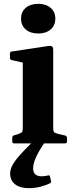

<svg xmlns="http://www.w3.org/2000/svg" viewBox="-20 -749 394 1003"><path d="M53 0Q44 0 44 -10V-29Q44 -39 53 -42L74 -48Q92 -55 95.5 -59.5Q99 -64 99 -81V-422L42 -435Q32 -437 32 -447V-469Q32 -479 42 -480L228 -508Q244 -511 251 -507Q258 -503 258 -488V-83Q258 -65 261.5 -60Q265 -55 281 -50L321 -41Q330 -38 330 -28V-10Q330 0 320 0ZM180 -574Q139 -574 114.5 -595Q90 -616 90 -652Q90 -687 114.5 -708Q139 -729 180 -729Q220 -729 244.5 -708Q269 -687 269 -652Q269 -616 244.5 -595Q220 -574 180 -574ZM131 234Q84 234 58.5 213.5Q33 193 33 157Q33 124 65 83.5Q97 43 173 -29L210 0Q153 84 153 130Q153 172 198 172Q214 172 234 167Q240 166 241 173L247 198Q248 204 242 208Q218 220 189 227Q160 234 131 234Z"/></svg>

Font: Hahmlet
Style: Bold
Weight: 700
Designer: Minjoo Ham & Mark Frömberg
Foundry: hypertype
Version: Version 1.002; ttfautohint (v1.8.3)